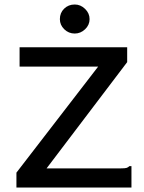

<svg xmlns="http://www.w3.org/2000/svg" viewBox="-20 -833 640 853"><path d="M53 -66 416 -537H67V-623H545V-557L187 -85H518Q535 -85 542 -87Q549 -89 555 -95H564V0H53ZM312 -684Q285 -684 265.5 -703Q246 -722 246 -748Q246 -776 265 -794.5Q284 -813 312 -813Q338 -813 358 -793.5Q378 -774 378 -748Q378 -722 358 -703Q338 -684 312 -684Z"/></svg>

Font: Inconsolata Expanded SemiBold
Style: Regular
Weight: 600
Width: 7
Monospace: yes
Designer: Raph Levien, Cyreal, Brenton Simpson
Foundry: Raph Levien, Cyreal, Google
Version: Version 3.001; ttfautohint (v1.8.2.53-6de2)